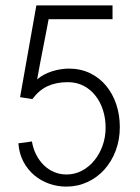

<svg xmlns="http://www.w3.org/2000/svg" viewBox="-20 -690 523 719"><path d="M401.4 -669.9V-618.2H162.1Q157.2 -591.8 151.6 -563.2Q146 -534.7 140.4 -505.6Q134.8 -476.6 129.2 -448Q123.5 -419.4 119.1 -392.6Q129.9 -402.3 144 -409.9Q158.2 -417.5 173.8 -422.6Q189.5 -427.7 206.1 -430.4Q222.7 -433.1 237.8 -433.1Q281.7 -433.1 317.1 -416Q352.5 -398.9 377.2 -369.1Q401.9 -339.4 415.3 -299.6Q428.7 -259.8 428.7 -214.4Q428.7 -166.5 413.3 -125.7Q397.9 -85 370.8 -54.9Q343.8 -24.9 307.1 -8.1Q270.5 8.8 228.5 8.8Q194.8 8.8 163.8 -2.2Q132.8 -13.2 108.2 -33.9Q83.5 -54.7 67.6 -84.7Q51.8 -114.7 48.8 -153.3L99.6 -160.2Q104 -133.3 115.5 -110.8Q127 -88.4 143.8 -71.8Q160.6 -55.2 182.4 -45.9Q204.1 -36.6 229 -36.6Q260.3 -36.6 286.9 -50.8Q313.5 -64.9 333.3 -89.1Q353 -113.3 364.3 -145Q375.5 -176.8 375.5 -211.9Q375.5 -246.6 365.7 -277.3Q356 -308.1 337.6 -331.5Q319.3 -355 293.2 -368.7Q267.1 -382.3 233.9 -382.3Q190.9 -382.3 158.4 -367.4Q126 -352.5 101.1 -318.8L55.2 -326.2L116.2 -669.9Z"/></svg>

Font: SaysetthaMai
Style: Regular
Weight: 400
Designer: John M. Durdin
Foundry: Lao Script for Windows
Version: Version 1.101